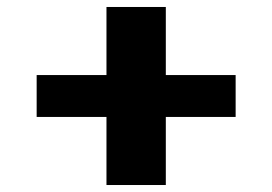

<svg xmlns="http://www.w3.org/2000/svg" viewBox="-20 -560 780 550"><path d="M85 -225V-345H285V-540H455V-345H655V-225H455V-30H285V-225Z"/></svg>

Font: Xolonium
Style: Bold
Weight: 700
Designer: Severin Meyer
Version: Version 4.2